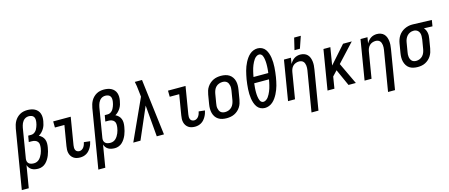

<svg xmlns="http://www.w3.org/2000/svg" viewBox="-85 -1482 5665 2423"><g transform="rotate(-15 2747.0 -270.0)"><path d="M-30 215 98 -556Q102 -579 109.5 -603Q117 -627 129.5 -649Q142 -671 160.5 -689.5Q179 -708 201.5 -720.5Q224 -733 248.5 -738Q273 -743 297 -743Q322 -743 346.5 -738.5Q371 -734 392.5 -723Q414 -712 430 -694Q446 -676 453.5 -653Q461 -630 461.5 -605Q462 -580 457 -554Q453 -530 446 -507Q439 -484 426 -462.5Q413 -441 395 -422.5Q377 -404 355 -392Q377 -382 395 -364.5Q413 -347 422 -323.5Q431 -300 431 -273.5Q431 -247 426 -220Q422 -195 415.5 -170Q409 -145 399 -120.5Q389 -96 374.5 -73Q360 -50 340.5 -31Q321 -12 295 -2Q269 8 244 8Q222 8 200 4Q178 0 159.5 -10.5Q141 -21 128 -38Q115 -55 109 -75L61 215ZM207 -72Q226 -72 244 -79Q262 -86 276 -99.5Q290 -113 300.5 -130Q311 -147 318.5 -164.5Q326 -182 330.5 -200Q335 -218 338 -236Q341 -258 340 -280Q339 -302 326.5 -318Q314 -334 293.5 -341Q273 -348 251 -348H212L226 -428H265Q280 -428 294.5 -434.5Q309 -441 320.5 -452.5Q332 -464 339.5 -477.5Q347 -491 352.5 -505.5Q358 -520 362 -534.5Q366 -549 368 -564Q371 -583 370 -601.5Q369 -620 359.5 -635Q350 -650 332.5 -656.5Q315 -663 296 -663Q282 -663 267.5 -659Q253 -655 240.5 -646Q228 -637 218.5 -624.5Q209 -612 203 -598.5Q197 -585 193 -571Q189 -557 186 -542L122 -155Q119 -137 123.5 -119.5Q128 -102 141 -91Q154 -80 171.5 -76Q189 -72 207 -72Z M790 8Q767 8 745 3Q723 -2 705 -14.5Q687 -27 675 -45Q663 -63 657.5 -85Q652 -107 653 -130Q654 -153 658 -176L702 -440H578L577 -520H806L747 -163Q744 -147 744.5 -131Q745 -115 751 -101Q757 -87 771 -79.5Q785 -72 801 -72Q817 -72 832.5 -81Q848 -90 858 -104.5Q868 -119 874 -135Q880 -151 883 -167L963 -158Q959 -138 951.5 -117.5Q944 -97 933 -78Q922 -59 907 -42Q892 -25 872.5 -13.5Q853 -2 832 3Q811 8 790 8Z M970 215 1098 -556Q1102 -579 1109.5 -603Q1117 -627 1129.5 -649Q1142 -671 1160.5 -689.5Q1179 -708 1201.5 -720.5Q1224 -733 1248.5 -738Q1273 -743 1297 -743Q1322 -743 1346.5 -738.5Q1371 -734 1392.5 -723Q1414 -712 1430 -694Q1446 -676 1453.5 -653Q1461 -630 1461.5 -605Q1462 -580 1457 -554Q1453 -530 1446 -507Q1439 -484 1426 -462.5Q1413 -441 1395 -422.5Q1377 -404 1355 -392Q1377 -382 1395 -364.5Q1413 -347 1422 -323.5Q1431 -300 1431 -273.5Q1431 -247 1426 -220Q1422 -195 1415.5 -170Q1409 -145 1399 -120.5Q1389 -96 1374.5 -73Q1360 -50 1340.5 -31Q1321 -12 1295 -2Q1269 8 1244 8Q1222 8 1200 4Q1178 0 1159.5 -10.5Q1141 -21 1128 -38Q1115 -55 1109 -75L1061 215ZM1207 -72Q1226 -72 1244 -79Q1262 -86 1276 -99.5Q1290 -113 1300.5 -130Q1311 -147 1318.5 -164.5Q1326 -182 1330.5 -200Q1335 -218 1338 -236Q1341 -258 1340 -280Q1339 -302 1326.5 -318Q1314 -334 1293.5 -341Q1273 -348 1251 -348H1212L1226 -428H1265Q1280 -428 1294.5 -434.5Q1309 -441 1320.5 -452.5Q1332 -464 1339.5 -477.5Q1347 -491 1352.5 -505.5Q1358 -520 1362 -534.5Q1366 -549 1368 -564Q1371 -583 1370 -601.5Q1369 -620 1359.5 -635Q1350 -650 1332.5 -656.5Q1315 -663 1296 -663Q1282 -663 1267.5 -659Q1253 -655 1240.5 -646Q1228 -637 1218.5 -624.5Q1209 -612 1203 -598.5Q1197 -585 1193 -571Q1189 -557 1186 -542L1122 -155Q1119 -137 1123.5 -119.5Q1128 -102 1141 -91Q1154 -80 1171.5 -76Q1189 -72 1207 -72Z M1484 0 1728 -535 1719 -617Q1716 -647 1712 -676.5Q1708 -706 1701 -735H1795L1804 -660L1885 0H1791L1756 -411L1578 0Z M2290 8Q2267 8 2245 3Q2223 -2 2205 -14.5Q2187 -27 2175 -45Q2163 -63 2157.5 -85Q2152 -107 2153 -130Q2154 -153 2158 -176L2202 -440H2078L2077 -520H2306L2247 -163Q2244 -147 2244.5 -131Q2245 -115 2251 -101Q2257 -87 2271 -79.5Q2285 -72 2301 -72Q2317 -72 2332.5 -81Q2348 -90 2358 -104.5Q2368 -119 2374 -135Q2380 -151 2383 -167L2463 -158Q2459 -138 2451.5 -117.5Q2444 -97 2433 -78Q2422 -59 2407 -42Q2392 -25 2372.5 -13.5Q2353 -2 2332 3Q2311 8 2290 8Z M2704 8Q2675 8 2647 2Q2619 -4 2596 -19Q2573 -34 2558 -56.5Q2543 -79 2536 -106Q2529 -133 2529 -162Q2529 -191 2534 -221L2554 -341Q2558 -365 2566 -390Q2574 -415 2589 -437.5Q2604 -460 2624.5 -478Q2645 -496 2669 -507.5Q2693 -519 2718.5 -523.5Q2744 -528 2769 -528Q2798 -528 2826 -522Q2854 -516 2877 -501Q2900 -486 2915.5 -463.5Q2931 -441 2938 -414Q2945 -387 2944.5 -358Q2944 -329 2939 -299L2919 -179Q2915 -155 2907 -130Q2899 -105 2884.5 -82.5Q2870 -60 2849.5 -42Q2829 -24 2805 -12.5Q2781 -1 2755 3.5Q2729 8 2704 8ZM2705 -72Q2728 -72 2751 -80.5Q2774 -89 2791 -106.5Q2808 -124 2817.5 -147Q2827 -170 2831 -193L2851 -313Q2853 -329 2854 -345Q2855 -361 2852 -376Q2849 -391 2843 -405Q2837 -419 2826 -429Q2815 -439 2800 -443.5Q2785 -448 2769 -448Q2746 -448 2722.5 -439.5Q2699 -431 2682 -413.5Q2665 -396 2656 -373Q2647 -350 2643 -327L2623 -207Q2620 -191 2619 -175Q2618 -159 2621 -144Q2624 -129 2630 -115Q2636 -101 2647 -91Q2658 -81 2673.5 -76.5Q2689 -72 2705 -72Z M3204 8Q3173 8 3146 -5.5Q3119 -19 3102.5 -43Q3086 -67 3076.5 -95.5Q3067 -124 3062.5 -153.5Q3058 -183 3057 -214Q3056 -245 3058 -276.5Q3060 -308 3063.5 -339.5Q3067 -371 3072 -402Q3077 -429 3082.5 -455.5Q3088 -482 3095 -508Q3102 -534 3112 -560.5Q3122 -587 3135 -612Q3148 -637 3164.5 -660.5Q3181 -684 3202.5 -703Q3224 -722 3251 -732.5Q3278 -743 3305 -743Q3336 -743 3363 -729.5Q3390 -716 3406.5 -692Q3423 -668 3432.5 -639.5Q3442 -611 3446.5 -581.5Q3451 -552 3452 -521Q3453 -490 3451 -458.5Q3449 -427 3445.5 -395.5Q3442 -364 3437 -333Q3432 -306 3427 -279.5Q3422 -253 3414.5 -227Q3407 -201 3397 -174.5Q3387 -148 3374 -123Q3361 -98 3344.5 -74.5Q3328 -51 3306.5 -32Q3285 -13 3258 -2.5Q3231 8 3204 8ZM3357 -407Q3359 -422 3360.5 -436.5Q3362 -451 3363 -465.5Q3364 -480 3364.5 -494.5Q3365 -509 3365 -523.5Q3365 -538 3364 -552Q3363 -566 3361 -580Q3359 -594 3356 -607.5Q3353 -621 3347 -633.5Q3341 -646 3330 -654.5Q3319 -663 3304 -663Q3286 -663 3268.5 -651Q3251 -639 3239.5 -623Q3228 -607 3219 -589.5Q3210 -572 3202.5 -554Q3195 -536 3189.5 -518Q3184 -500 3179.5 -481.5Q3175 -463 3171 -444.5Q3167 -426 3164 -407ZM3205 -72Q3223 -72 3240.5 -84Q3258 -96 3269.5 -112Q3281 -128 3290 -145.5Q3299 -163 3306.5 -181Q3314 -199 3319.5 -217Q3325 -235 3329.5 -253.5Q3334 -272 3338 -290.5Q3342 -309 3345 -328H3152Q3151 -313 3149 -298.5Q3147 -284 3146 -269.5Q3145 -255 3144.5 -240.5Q3144 -226 3144 -211.5Q3144 -197 3145 -183Q3146 -169 3148 -155Q3150 -141 3153.5 -127.5Q3157 -114 3162.5 -101.5Q3168 -89 3179 -80.5Q3190 -72 3205 -72Z M3755 215 3843 -313Q3845 -328 3846 -343.5Q3847 -359 3845 -374Q3843 -389 3838 -403Q3833 -417 3823 -427.5Q3813 -438 3798.5 -443Q3784 -448 3769 -448Q3748 -448 3726.5 -440.5Q3705 -433 3689 -417Q3673 -401 3664.5 -380Q3656 -359 3653 -338L3597 0H3506L3592 -520H3683L3670 -441Q3680 -459 3694 -476Q3708 -493 3726 -505Q3744 -517 3765 -522.5Q3786 -528 3806 -528Q3832 -528 3856.5 -519.5Q3881 -511 3898 -493.5Q3915 -476 3924 -452.5Q3933 -429 3936 -404Q3939 -379 3937.5 -352.5Q3936 -326 3931 -299L3846 215ZM3751 -600 3788 -755H3875L3822 -600Z M4392 0H4296L4198 -218L4137 -153L4112 0H4022L4108 -520H4198L4160 -290L4364 -520H4478L4258 -283Z M4755 215 4843 -313Q4845 -328 4846 -343.5Q4847 -359 4845 -374Q4843 -389 4838 -403Q4833 -417 4823 -427.5Q4813 -438 4798.5 -443Q4784 -448 4769 -448Q4748 -448 4726.5 -440.5Q4705 -433 4689 -417Q4673 -401 4664.5 -380Q4656 -359 4653 -338L4597 0H4506L4592 -520H4683L4670 -441Q4680 -459 4694 -476Q4708 -493 4726 -505Q4744 -517 4765 -522.5Q4786 -528 4806 -528Q4832 -528 4856.5 -519.5Q4881 -511 4898 -493.5Q4915 -476 4924 -452.5Q4933 -429 4936 -404Q4939 -379 4937.5 -352.5Q4936 -326 4931 -299L4846 215Z M5201 8Q5172 8 5144 2Q5116 -4 5093.5 -19Q5071 -34 5056.5 -57Q5042 -80 5035 -107Q5028 -134 5028.5 -162.5Q5029 -191 5034 -221L5054 -341Q5058 -365 5066.5 -389Q5075 -413 5089 -435Q5103 -457 5123.5 -475Q5144 -493 5167.5 -504.5Q5191 -516 5216 -522Q5241 -528 5265 -528H5281L5524 -520L5511 -440L5400 -444Q5413 -430 5421 -413Q5429 -396 5432.5 -377.5Q5436 -359 5435.5 -339Q5435 -319 5431 -299L5411 -179Q5407 -155 5399 -130.5Q5391 -106 5377 -83.5Q5363 -61 5343 -43Q5323 -25 5299.5 -13Q5276 -1 5250.5 3.5Q5225 8 5201 8ZM5201 -72Q5224 -72 5246.5 -81Q5269 -90 5285.5 -108Q5302 -126 5310.5 -148Q5319 -170 5323 -193L5343 -313Q5346 -335 5346.5 -357.5Q5347 -380 5339.5 -400Q5332 -420 5315 -433Q5298 -446 5276 -448H5261Q5239 -448 5217 -438Q5195 -428 5179.5 -410.5Q5164 -393 5155 -371Q5146 -349 5143 -327L5123 -207Q5120 -192 5119 -176Q5118 -160 5120.5 -144.5Q5123 -129 5129 -115.5Q5135 -102 5145.5 -91.5Q5156 -81 5171 -76.5Q5186 -72 5201 -72Z"/></g></svg>

Font: Iosevka Medium
Style: Italic
Weight: 500
Italic angle: -9°
Monospace: yes
Designer: Belleve Invis
Foundry: Belleve Invis
Version: Version 32.5.0; ttfautohint (v1.8.4)